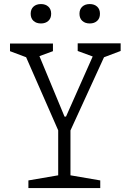

<svg xmlns="http://www.w3.org/2000/svg" viewBox="-20 -950 660 970"><path d="M93.5 -703 129 -654.5 30.5 -691.5V-730H247.5V-691.5L156.5 -658L164 -703L306 -361H313.5L466 -704.5L463.5 -659L372.5 -692.5V-731H589.5V-692.5L489 -654.5L525.5 -704.5L330.5 -279H279.5ZM123.5 -38.5 289.5 -67 274 -35V-316H336V-35L320.5 -67L486.5 -38.5V0H123.5ZM135 -880.5Q135 -903.5 149.2 -916.5Q163.5 -929.5 187 -929.5Q210 -929.5 224.2 -916.5Q238.5 -903.5 238.5 -880.5Q238.5 -857.5 224.2 -844.5Q210 -831.5 187 -831.5Q163.5 -831.5 149.2 -844.5Q135 -857.5 135 -880.5ZM381.5 -880.5Q381.5 -903.5 395.8 -916.5Q410 -929.5 433.5 -929.5Q456.5 -929.5 470.8 -916.5Q485 -903.5 485 -880.5Q485 -857.5 470.8 -844.5Q456.5 -831.5 433.5 -831.5Q410 -831.5 395.8 -844.5Q381.5 -857.5 381.5 -880.5Z"/></svg>

Font: Monaspace Xenon Var ExtraLight
Style: Regular
Weight: 200
Designer: Riley Cran and the Lettermatic Team
Version: Version 1.200 (Monaspace Xenon Var)